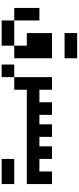

<svg xmlns="http://www.w3.org/2000/svg" viewBox="683 -1348 978 2384"><g transform="rotate(90 1172.0 -156.0)"><path d="M546.9 156.2V312.5H234.4V156.2H78.1V-156.2H234.4V156.2H546.9V0H390.6V-312.5H703.1V156.2ZM703.1 -625V-468.8H390.6V-625Z M1093.8 0V156.2H937.5V312.5H781.2V156.2H937.5V-312.5H1093.8V-156.2H1171.9V0Z M1171.9 0Q1153.3 0 1146 -39.1Q1138.7 -78.1 1146 -117.2Q1153.3 -156.2 1171.9 -156.2H1250V-312.5H1406.2V-156.2H1523.4V-312.5H1679.7V-156.2H1796.9V-312.5H1953.1V-156.2H2031.2V0Z M2109.4 -156.2V-312.5H2265.6V0H2031.2Q2012.7 0 2005.4 -39.1Q1998 -78.1 2005.4 -117.2Q2012.7 -156.2 2031.2 -156.2ZM2265.6 156.2V312.5H1953.1V156.2Z"/></g></svg>

Font: Sorena-Fanum Normal
Style: Regular
Weight: 400
Designer: Mohammad Darvishi
Version: Version 1.000;March 20, 2024;FontCreator 15.0.0.2958 64-bit